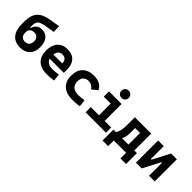

<svg xmlns="http://www.w3.org/2000/svg" viewBox="173 -1897 3171 3171"><g transform="rotate(45 1758.0 -312.0)"><path d="M301.8 9.8Q181.2 9.8 116.2 -67.6Q51.3 -145 51.3 -286.1V-343.8Q51.3 -490.2 116.2 -565.7Q181.2 -641.1 323.7 -665L512.2 -695.8L517.1 -566.4L350.6 -539.6Q289.6 -529.3 254.2 -512.5Q218.8 -495.6 203.9 -467.3Q189 -439 189 -393.6V-345.7H204.1Q217.3 -399.9 256.6 -429.4Q295.9 -459 353 -459Q440.9 -459 489.3 -398.9Q537.6 -338.9 537.6 -229.5Q537.6 -115.7 475.8 -53Q414.1 9.8 301.8 9.8ZM296.9 -115.2Q345.2 -115.2 371.6 -145Q397.9 -174.8 397.9 -229.5Q397.9 -279.3 371.1 -306.6Q344.2 -334 294.9 -334Q245.1 -334 218.3 -307.1Q191.4 -280.3 191.4 -231Q191.4 -115.2 296.9 -115.2Z M924.8 9.8Q790.5 9.8 717.3 -59.8Q644 -129.4 644 -259.8Q644 -386.7 706.3 -457Q768.6 -527.3 881.8 -527.3Q992.7 -527.3 1053.2 -462.4Q1113.8 -397.5 1113.8 -273.4Q1113.8 -238.3 1110.8 -206.5H782.2Q812.5 -115.2 936.5 -115.2Q971.7 -115.2 1005.9 -118.9Q1040 -122.6 1075.7 -128.9L1088.4 -3.9Q1038.6 4.9 997.6 7.3Q956.5 9.8 924.8 9.8ZM882.8 -406.2Q837.9 -406.2 810.3 -378.2Q782.7 -350.1 775.9 -298.3H983.9Q983.9 -350.6 957.3 -378.4Q930.7 -406.2 882.8 -406.2Z M1525.4 9.8Q1384.3 9.8 1307.1 -59.8Q1230 -129.4 1230 -259.8Q1230 -386.7 1300.3 -457Q1370.6 -527.3 1501 -527.3Q1581.1 -527.3 1638.4 -496.1Q1695.8 -464.8 1719.7 -407.7L1624 -331.5Q1579.1 -401.9 1497.1 -401.9Q1437 -401.9 1403.6 -366.2Q1370.1 -330.6 1370.1 -264.6Q1370.1 -191.9 1413.6 -153.8Q1457 -115.7 1537.1 -115.7Q1572.3 -115.7 1607.2 -119.1Q1642.1 -122.6 1675.3 -128.4L1689 -4.9Q1649.4 3.9 1607.4 6.8Q1565.4 9.8 1525.4 9.8Z M2079.1 -587.4Q2041.5 -587.4 2018.1 -610.8Q1994.6 -634.3 1994.6 -671.9Q1994.6 -709.5 2018.1 -732.9Q2041.5 -756.3 2079.1 -756.3Q2116.7 -756.3 2140.1 -732.9Q2163.6 -709.5 2163.6 -671.9Q2163.6 -634.3 2140.1 -610.8Q2116.7 -587.4 2079.1 -587.4ZM1827.6 0V-121.6H2019V-395H1856.9V-517.6H2150.9V-121.6H2304.2V0Z M2355 131.8V-123H2413.6Q2438.5 -159.7 2449.5 -210.7Q2460.4 -261.7 2460.4 -329.1V-517.6H2842.3V-123H2903.8V131.8H2772.5V0H2486.3V131.8ZM2590.3 -287.6Q2590.3 -236.3 2582 -195.6Q2573.7 -154.8 2554.2 -123H2705.1V-394.5H2590.3Z M3003.4 0V-517.6H3135.7V-214.8H3149.4L3307.1 -517.6H3441.9V0H3309.6V-302.7H3295.9L3138.2 0Z"/></g></svg>

Font: Caskaydia Cove
Style: Bold
Weight: 700
Monospace: yes
Designer: Aaron Bell
Foundry: Saja Typeworks
Version: Version 4.300; ttfautohint (v1.8.3)